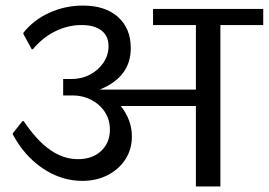

<svg xmlns="http://www.w3.org/2000/svg" viewBox="-20 -670 966 690"><path d="M926 -638V-580H772V0H684V-289H414Q454 -239 454 -179Q454 -134 431 -98Q408 -62 367.5 -41Q327 -20 276 -20Q200 -20 133.5 -65Q67 -110 26 -187V-191L61 -235H65Q112 -165 160 -131.5Q208 -98 260 -98Q312 -98 343.5 -127.5Q375 -157 375 -204Q375 -240 356.5 -268Q338 -296 307.5 -311.5Q277 -327 242 -327H207V-386H236Q273 -386 303.5 -402Q334 -418 352 -445Q370 -472 370 -504Q370 -541 344.5 -560.5Q319 -580 273 -580Q224 -580 178.5 -557.5Q133 -535 98 -493H94L64 -548V-552Q100 -598 157 -624Q214 -650 278 -650Q358 -650 404 -609Q450 -568 450 -497Q450 -393 338 -348H684V-580H530V-638Z"/></svg>

Font: AmikoRegular
Style: Regular
Weight: 400
Designer: Pablo Impallari, Rodrigo Fuenzalida, Andres Torresi
Foundry: Impallari Type
Version: Version 1.000; ttfautohint (v1.3)